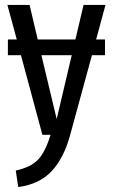

<svg xmlns="http://www.w3.org/2000/svg" viewBox="-20 -547 458 779"><path d="M406 -387V-323H353L264 3Q239 94 190 147Q141 200 54 212L44 145Q107 131 136 99Q165 67 185 0H152L65 -323H12V-387H48L10 -527H100L133 -387H286L319 -527H408L370 -387ZM271 -323H148L210 -64Z"/></svg>

Font: Fira Sans Compressed
Style: Regular
Weight: 400
Width: 1
Designer: bBox Type GmbH & Carrois Corporate GbR & Edenspiekermann AG
Foundry: bBox Type GmbH & Carrois Corporate GbR & Edenspiekermann AG
Version: Version 4.301